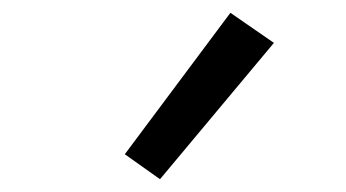

<svg xmlns="http://www.w3.org/2000/svg" viewBox="-20 -822 540 300"><path d="M230 -542 175 -581 340 -802 408 -755Z"/></svg>

Font: Iosevka SS18
Style: Regular
Weight: 400
Monospace: yes
Designer: Belleve Invis
Foundry: Belleve Invis
Version: Version 25.1.1; ttfautohint (v1.8.4)